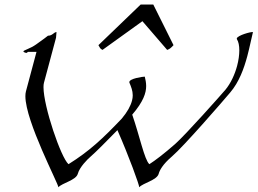

<svg xmlns="http://www.w3.org/2000/svg" viewBox="-20 -786 1112 829"><path d="M729.2 -591 641.9 -766.3H587.2L405 -591C411.1 -580.7 411.7 -575.8 422.5 -570.5L594.9 -694.5L701.8 -570.5C713.2 -574.9 716.3 -577.3 729.2 -591ZM275.8 -77.1C243.1 -105.3 167.8 -326.6 167.8 -409.6C167.8 -417.2 168.4 -423.7 169.8 -428.7L221.9 -623L224 -647.5C212.3 -647.5 207.1 -631.8 187.1 -631.8C187.1 -631.8 160.5 -610.8 136 -594.2C110.7 -575.9 81.1 -569.2 81.1 -564C81.1 -560.8 90.7 -557.6 94 -557.6C97.4 -557.6 100 -562 100 -562H137.6L92 -391.6C90.4 -385.6 89.6 -378.5 89.6 -370.7C89.6 -261.7 233.6 9.7 232 22.5C248.7 3.9 308.5 -7.8 315.9 -35.6C323.5 -64 357.1 -98.1 372.2 -110.8C393.8 -129.4 439.3 -175.3 487 -224.1C536.8 -110.8 582 13.7 581.1 22.5C597.8 3.9 657.6 -7.8 665.1 -35.6C668.7 -49.3 681.6 -75.7 722.8 -110.8C773.5 -154.3 939.5 -345.7 974 -386.7C1012.4 -431.6 1033.4 -490.2 1047.6 -543C1059.2 -586.4 1066.7 -627 1072.2 -647.5C1062.9 -649.4 1005.9 -633.3 1002.3 -620.1C1002.1 -619.1 1002.3 -618.2 1002.9 -616.7C1009.9 -606.1 1013.3 -589 1013.3 -568.5C1013.3 -548.4 1010 -524.9 1003.6 -501C993.8 -464.4 976.3 -426.3 953.2 -398.4C934.6 -376.5 781.5 -204.1 736.1 -164.1C688.2 -122.1 649.6 -92.8 624.9 -77.1C603.6 -96.2 582.9 -199.2 550.9 -291C599.1 -347.2 611.1 -384.7 611.1 -414.5C611.1 -429.5 608.1 -442.5 605.1 -455.1C595.8 -455.1 538.4 -446.8 538.4 -431.4C538.4 -430.5 538.5 -429.6 538.9 -428.7C546.1 -411.5 553.1 -394.4 553.1 -374.5C553.1 -367.2 552.2 -359.6 550 -351.6C543.6 -327.6 529.5 -302.2 505.8 -273.9C423.5 -187.5 366.6 -133.8 275.8 -77.1Z"/></svg>

Font: Pierce
Style: Oblique
Weight: 400
Italic angle: -15°
Version: Version 0.2.0